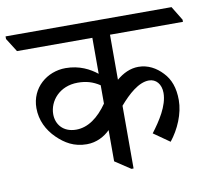

<svg xmlns="http://www.w3.org/2000/svg" viewBox="-111 -705 876 793"><g transform="rotate(-10 327.0 -308.5)"><path d="M215 -126C256 -126 290 -145 313 -168V-37L378 6H387V-257C424 -300 469 -341 512 -341C542 -341 563 -317 563 -280C563 -226 524 -168 490 -123L557 -76C593 -121 620 -183 620 -240C620 -291 606 -329 579 -357C553 -385 519 -404 479 -404C445 -404 414 -389 387 -366V-555H693V-564L657 -623H-39V-612L-3 -555H313V-404C283 -428 240 -451 182 -451C104 -451 35 -394 35 -309C35 -258 57 -214 92 -180C124 -149 161 -126 215 -126ZM99 -272C99 -327 144 -383 221 -383C256 -383 284 -375 313 -356V-279C276 -226 232 -193 182 -193C127 -193 99 -230 99 -272Z"/></g></svg>

Font: Noto Serif Devanagari SemiCondensed
Style: Regular
Weight: 400
Width: 4
Designer: Universal Thirst, Indian Type Foundry and the Monotype Design Team
Foundry: Monotype Imaging Inc.
Version: Version 2.004